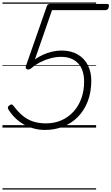

<svg xmlns="http://www.w3.org/2000/svg" viewBox="-20 -1030 899 1550"><path d="M344 19Q301 19 260 9Q219 -1 181.5 -20.5Q144 -40 111.5 -69.5Q79 -99 53 -138Q43 -152 43.5 -161.5Q44 -171 55 -179Q69 -189 76 -186.5Q83 -184 92 -172Q125 -128 162.5 -96.5Q200 -65 246.5 -49.5Q293 -34 351 -34Q419 -34 475 -58.5Q531 -83 572.5 -128Q614 -173 636.5 -235Q659 -297 659 -370Q659 -416 648 -452.5Q637 -489 613.5 -515.5Q590 -542 555 -556.5Q520 -571 473 -571Q432 -571 389.5 -560Q347 -549 306.5 -528.5Q266 -508 231 -478Q222 -470 210 -469Q198 -468 191.5 -475Q185 -482 189 -496L358 -980Q360 -988 366.5 -993Q373 -998 384 -998H847Q854 -998 857 -993.5Q860 -989 859 -979Q858 -964 850 -956Q842 -948 833 -948H400L262 -551Q292 -572 327 -588Q362 -604 400.5 -613Q439 -622 476 -622Q554 -622 608 -590Q662 -558 689.5 -503.5Q717 -449 717 -380Q717 -285 688 -211Q659 -137 608 -85.5Q557 -34 489 -7.5Q421 19 344 19ZM0 490H756V500H0ZM0 -20H756V0H0ZM0 -505H756V-500H0ZM0 -1010H756V-1000H0Z"/></svg>

Font: Playwrite MX Guides
Style: Regular
Weight: 400
Designer: Veronika Burian, José Scaglione
Foundry: TypeTogether
Version: Version 1.003